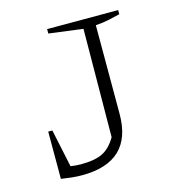

<svg xmlns="http://www.w3.org/2000/svg" viewBox="-85 -591 613 671"><g transform="rotate(-15 221.5 -255.5)"><path d="M56 0V-171H71L100 -34Q120 -31 137 -31Q189 -31 217 -45.5Q245 -60 265 -95L268 -486L145 -502V-518H402V-503Q386 -499 363.5 -494Q341 -489 313 -487V-166Q313 7 131 7Q113 7 94 5Q75 3 56 0Z"/></g></svg>

Font: Piazzolla SC ExtraLight
Style: Regular
Weight: 200
Designer: Juan Pablo del Peral
Foundry: Huerta Tipografica
Version: Version 1.330